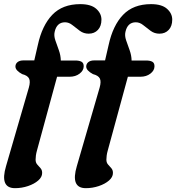

<svg xmlns="http://www.w3.org/2000/svg" viewBox="-30 -738 874 952"><path d="M46.5 -408Q46.5 -421.5 57 -430Q67.5 -438.5 86.5 -438.5H140L157.5 -514.5Q178.5 -611.5 229.2 -664.5Q280 -717.5 368 -717.5Q421 -717.5 447 -694.5Q473 -671.5 473 -640.5Q473 -608.5 455.5 -589.8Q438 -571 409.5 -571Q385 -571 366 -585Q347 -599 329.5 -613.2Q312 -627.5 292.5 -627.5Q251.5 -627.5 241 -580Q236.5 -561 244.5 -537.8Q252.5 -514.5 261.8 -489Q271 -463.5 271.5 -438H343Q363 -438 374 -432Q385 -426 385 -409.5Q385 -388.5 364.8 -373Q344.5 -357.5 315.5 -357.5H253L153.5 7.5Q149.5 21.5 148 33Q146.5 44.5 146.5 53.5Q146.5 68.5 154.8 77.8Q163 87 171 96Q179 105 179 119.5Q179 140 159.5 157Q140 174 109 184.5Q78 195 44.5 195Q-32.5 195 0 85.5L113 -303.5Q121.5 -333.5 114.2 -348.5Q107 -363.5 80 -370.5Q46.5 -388.5 46.5 -408ZM397.5 -408Q397.5 -421.5 408 -430Q418.5 -438.5 437.5 -438.5H491L508.5 -514.5Q529.5 -611.5 580.2 -664.5Q631 -717.5 719 -717.5Q772 -717.5 798 -694.5Q824 -671.5 824 -640.5Q824 -608.5 806.5 -589.8Q789 -571 760.5 -571Q736 -571 717 -585Q698 -599 680.5 -613.2Q663 -627.5 643.5 -627.5Q602.5 -627.5 592 -580Q587.5 -561 595.5 -537.8Q603.5 -514.5 612.8 -489Q622 -463.5 622.5 -438H694Q714 -438 725 -432Q736 -426 736 -409.5Q736 -388.5 715.8 -373Q695.5 -357.5 666.5 -357.5H604L504.5 7.5Q500.5 21.5 499 33Q497.5 44.5 497.5 53.5Q497.5 68.5 505.8 77.8Q514 87 522 96Q530 105 530 119.5Q530 140 510.5 157Q491 174 460 184.5Q429 195 395.5 195Q318.5 195 351 85.5L464 -303.5Q472.5 -333.5 465.2 -348.5Q458 -363.5 431 -370.5Q397.5 -388.5 397.5 -408Z"/></svg>

Font: Fraunces 9pt S050 SemiBold
Style: Italic
Weight: 600
Italic angle: -16°
Version: Version 1.000; ttfautohint (v1.8.3)